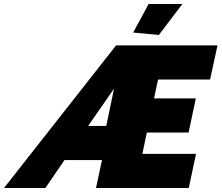

<svg xmlns="http://www.w3.org/2000/svg" viewBox="-100 -936 1103 956"><path d="M478 -710H983L946 -540H687L667 -446H875L839 -276H631L609 -170H876L840 0H378L408 -139H221L126 0H-80ZM429 -309 468 -495 339 -309ZM691 -762 563 -774 640 -916H808Z"/></svg>

Font: Raleway Thin Black
Style: Italic
Weight: 900
Italic angle: -12°
Version: Version 4.026